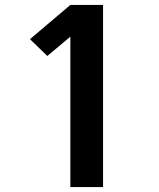

<svg xmlns="http://www.w3.org/2000/svg" viewBox="-20 -755 640 775"><path d="M264 0V-607L171 -529L101 -597L264 -735H396V0Z"/></svg>

Font: Iosevka Custom XBdEx
Style: Regular
Weight: 800
Width: 7
Monospace: yes
Designer: Belleve Invis
Foundry: Belleve Invis
Version: Version 11.2.4; ttfautohint (v1.8.4)